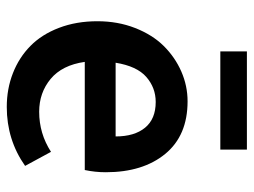

<svg xmlns="http://www.w3.org/2000/svg" viewBox="-108 -604 724 547"><g transform="rotate(90 253.5 -330.0)"><path d="M270 -412.1Q229.5 -412.1 198.7 -385.3Q168 -358.4 158.2 -297.9H368.2Q368.2 -351.6 343.3 -381.8Q318.4 -412.1 270 -412.1ZM284.2 12.2Q232.4 12.2 187.7 -5.4Q143.1 -22.9 110.4 -55.2Q77.6 -87.4 58.8 -136.7Q40 -186 40 -246.1Q40 -304.2 59.3 -353.5Q78.6 -402.8 110.6 -435.1Q142.6 -467.3 183.3 -485.1Q224.1 -502.9 268.1 -502.9Q365.7 -502.9 418 -439.2Q470.2 -375.5 470.2 -270Q470.2 -239.3 463.9 -210H155.8Q165 -145.5 204.3 -112.8Q243.7 -80.1 297.9 -80.1Q359.9 -80.1 412.1 -113.8L452.1 -40Q377.9 12.2 284.2 12.2ZM126 -596.2V-671.9H405.8V-596.2Z"/></g></svg>

Font: Source Sans 3 Semibold
Style: Regular
Weight: 600
Designer: Paul D. Hunt
Foundry: Adobe
Version: Version 3.052;hotconv 1.1.0;makeotfexe 2.6.0